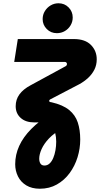

<svg xmlns="http://www.w3.org/2000/svg" viewBox="-20 -939 612 1175"><path d="M224 216Q175 216 141 195.5Q107 175 90 140.5Q73 106 73 66Q73 8 97.5 -46Q122 -100 171.5 -150Q221 -200 294 -245L356 -148Q309 -123 279 -91Q249 -59 234.5 -26.5Q220 6 220 32Q220 50 227.5 62Q235 74 252 74Q270 74 283.5 61.5Q297 49 306 27.5Q315 6 319.5 -20Q324 -46 324 -72Q324 -100 317.5 -126.5Q311 -153 298 -171Q285 -182 270 -185.5Q255 -189 240 -190H189Q137 -190 106.5 -217.5Q76 -245 76 -289Q76 -330 99 -361.5Q122 -393 167 -417L382 -534Q386 -536 387.5 -539.5Q389 -543 390 -546Q390 -552 386.5 -556Q383 -560 377 -560H67L89 -700H432Q501 -700 536.5 -664Q572 -628 572 -576Q572 -541 557.5 -512.5Q543 -484 519 -462Q495 -440 466 -424L286 -330Q284 -329 282.5 -326.5Q281 -324 281 -322Q281 -315 290 -314L296 -313Q365 -297 403 -266Q441 -235 456 -189.5Q471 -144 471 -85Q471 -30 454.5 23.5Q438 77 406 120.5Q374 164 328 190Q282 216 224 216ZM328 -736Q291 -736 266 -761.5Q241 -787 241 -822Q241 -849 254.5 -871Q268 -893 290 -906Q312 -919 338 -919Q375 -919 400 -893.5Q425 -868 425 -832Q425 -806 412 -784Q399 -762 377 -749Q355 -736 328 -736Z"/></svg>

Font: MuseoModerno
Style: Bold Italic
Weight: 700
Italic angle: -9°
Designer: Pablo Cosgaya, Héctor Gatti, Marcela Romero, and the Authors of The MuseoModerno Project.
Foundry: Omnibus-Type Team
Version: Version 1.003